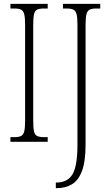

<svg xmlns="http://www.w3.org/2000/svg" viewBox="-20 -734 569 994"><path d="M34 0V-24H54Q77 -24 89 -30Q101 -36 105.5 -54Q110 -72 110 -108V-605Q110 -642 105.5 -660Q101 -678 89 -684Q77 -690 54 -690H34V-714H227V-690H208Q184 -690 172 -684Q160 -678 156 -660Q152 -642 152 -605V-109Q152 -72 156 -54Q160 -36 172 -30Q184 -24 208 -24H227V0ZM269 240V211H272Q330 211 355.5 168Q381 125 381 15V-606Q381 -642 376.5 -660Q372 -678 360 -684Q348 -690 325 -690H306V-714H499V-690H479Q456 -690 444 -684Q432 -678 427.5 -660Q423 -642 423 -605V14Q423 102 404.5 151Q386 200 352.5 220Q319 240 274 240Z"/></svg>

Font: Noto Serif Bengali ExtraCondensed ExtraLight
Style: Regular
Weight: 200
Width: 2
Designer: Juan Bruce, Universal Thirst, Indian Type Foundry and the Monotype Design Team.
Foundry: Monotype Imaging Inc.
Version: Version 2.003; ttfautohint (v1.8.4.7-5d5b)